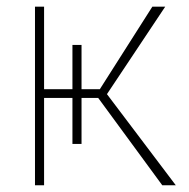

<svg xmlns="http://www.w3.org/2000/svg" viewBox="-20 -548 559 568"><path d="M468.8 -528.3 296.4 -269.5 500 0H460L270.5 -258.3H221.2V-122.1H194.3V-258.3H110.4V0H83.5V-528.3H110.4V-284.2H194.3V-415H221.2V-284.2H275.4L430.7 -528.3Z"/></svg>

Font: Roboto Thin
Style: Regular
Weight: 250
Designer: Google
Version: Version 2.134; 2016